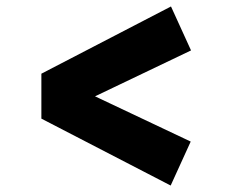

<svg xmlns="http://www.w3.org/2000/svg" viewBox="-20 -590 719 594"><path d="M508 -16 108 -223V-362L509 -570L571 -434L274 -292L570 -152Z"/></svg>

Font: Lil Grotesk Black
Style: Regular
Weight: 900
Designer: Bastien Sozeau
Foundry: NBR — Bastien Sozeau
Version: Version 3.003; ttfautohint (v1.8.4.7-5d5b);gftools[0.9.33]